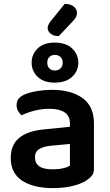

<svg xmlns="http://www.w3.org/2000/svg" viewBox="-20 -948 562 983"><path d="M250 -81Q279 -81 303 -86.5Q327 -92 338 -100V-211L241 -202Q201 -198 180 -184.5Q159 -171 159 -142Q159 -113 180.5 -97Q202 -81 250 -81ZM246 -488Q344 -488 402.5 -446Q461 -404 461 -316V-85Q461 -61 449 -47Q437 -33 419 -22Q391 -5 348 5Q305 15 250 15Q150 15 92.5 -23.5Q35 -62 35 -139Q35 -206 77.5 -241.5Q120 -277 201 -285L338 -299V-317Q338 -355 310.5 -373Q283 -391 233 -391Q194 -391 157 -381.5Q120 -372 91 -358Q80 -366 72.5 -379.5Q65 -393 65 -409Q65 -429 74.5 -441.5Q84 -454 105 -464Q134 -476 171 -482Q208 -488 246 -488ZM142 -627Q142 -670 173 -700Q204 -730 260 -730Q317 -730 349 -700Q381 -670 381 -627Q381 -584 349 -554.5Q317 -525 260 -525Q204 -525 173 -554.5Q142 -584 142 -627ZM222 -627Q222 -608 233 -597.5Q244 -587 261 -587Q278 -587 289.5 -597.5Q301 -608 301 -627Q301 -646 289.5 -656.5Q278 -667 261 -667Q244 -667 233 -656.5Q222 -646 222 -627ZM311 -928Q342 -928 358 -914Q374 -900 374 -883Q374 -868 366.5 -856.5Q359 -845 345 -831L281 -763Q255 -763 239.5 -775.5Q224 -788 224 -804Q224 -820 239 -839Z"/></svg>

Font: Baloo Chettan 2 SemiBold
Style: Regular
Weight: 600
Designer: Maithili Shingre, Unnati Kotecha and Ek Type
Foundry: Ek Type
Version: Version 1.640;hotconv 1.0.111;makeotfexe 2.5.65597; ttfautoh